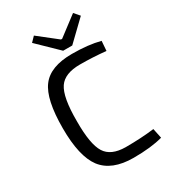

<svg xmlns="http://www.w3.org/2000/svg" viewBox="-219 -1015 1005 1134"><g transform="rotate(-30 283.0 -448.0)"><path d="M367 -744H305L169 -876L200 -908L327 -808H335L467 -908L499 -871ZM549 -10Q470 12 350 12Q202 12 137 -73Q74 -157 74 -348Q74 -545 133 -623Q192 -702 340 -702Q451 -702 531 -681L526 -615Q436 -624 350 -624Q246 -624 207 -567Q166 -507 167 -342Q166 -186 204 -126Q241 -67 340 -66Q447 -66 535 -77Z"/></g></svg>

Font: Taylor Sans
Style: Regular
Weight: 400
Italic angle: -8°
Designer: Natanael Gama
Version: Version 1.001 September 8, 2015